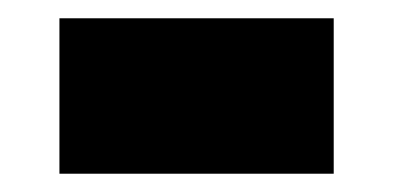

<svg xmlns="http://www.w3.org/2000/svg" viewBox="-20 -394 430 210"><path d="M45 -374V-204H345V-374Z"/></svg>

Font: Montserrat Custom Black
Style: Regular
Weight: 900
Designer: Julieta Ulanovsky
Foundry: Julieta Ulanovsky
Version: Version 7.200